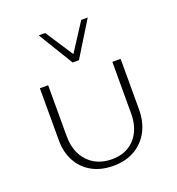

<svg xmlns="http://www.w3.org/2000/svg" viewBox="-129 -806 844 916"><g transform="rotate(-20 293.0 -347.5)"><path d="M292 6Q230 6 184 -19.5Q138 -45 113 -91Q88 -137 88 -198V-462H130V-204Q130 -123 175.5 -74.5Q221 -26 297 -26Q370 -26 413 -73.5Q456 -121 456 -200V-462H498V-206Q498 -142 472.5 -94.5Q447 -47 401 -20.5Q355 6 292 6ZM277 -524 286 -548 385 -701H418L309 -524ZM277 -524 169 -701H202L302 -548L309 -524Z"/></g></svg>

Font: Ysabeau SC ExtraLight
Style: Regular
Weight: 250
Designer: Christian Thalmann (Catharsis Fonts)
Version: Version 2.001;gftools[0.9.30]; featfreeze: smcp